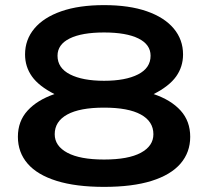

<svg xmlns="http://www.w3.org/2000/svg" viewBox="-20 -719 814 751"><path d="M387 12Q277 12 201.5 -11.5Q126 -35 88 -79Q50 -123 50 -184Q50 -245 88 -286.5Q126 -328 193 -351Q132 -382 105 -420Q78 -458 78 -506Q78 -564 114.5 -607.5Q151 -651 220 -675Q289 -699 387 -699Q485 -699 554 -675Q623 -651 659.5 -607.5Q696 -564 696 -506Q696 -458 669 -420Q642 -382 581 -351Q649 -328 686.5 -286.5Q724 -245 724 -184Q724 -123 686 -79Q648 -35 573 -11.5Q498 12 387 12ZM387 -95Q482 -95 531 -121.5Q580 -148 580 -194Q580 -244 531 -271Q482 -298 387 -298Q292 -298 243 -271Q194 -244 194 -194Q194 -148 243.5 -121.5Q293 -95 387 -95ZM387 -403Q471 -403 520 -428Q569 -453 569 -501Q569 -545 521.5 -568.5Q474 -592 387 -592Q300 -592 252.5 -568.5Q205 -545 205 -501Q205 -453 254 -428Q303 -403 387 -403Z"/></svg>

Font: Archivo SemiBold Expanded SemiBold
Style: Regular
Weight: 600
Width: 7
Version: Version 2.001